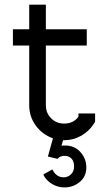

<svg xmlns="http://www.w3.org/2000/svg" viewBox="-20 -591 468 834"><path d="M230 99.1 188 88.9 210 9.8Q164.1 -6.3 135.5 -45.4Q106.9 -84.5 106.9 -133.8V-393.1H36.1V-463.9H106.9V-570.8H179.2V-463.9H356.9V-393.1H179.2V-133.8Q179.2 -100.1 202.1 -77.1Q225.1 -54.2 258.8 -54.2Q298.8 -54.2 320.8 -84V-98.1H393.1V-62L388.2 -54.2Q367.7 -21.5 333.3 -1.7Q298.8 18.1 258.8 18.1H253.9L247.1 42Q252 41 262.2 41Q304.2 41 329.6 69.8Q355 98.6 355 136.2Q355 175.8 326.4 199.5Q297.9 223.1 259.8 223.1Q233.4 223.1 209.7 210.2Q186 197.3 171.9 174.8L168 167L207 145L211.9 152.8Q228 179.2 256.8 179.2Q274.4 179.2 288.1 166.5Q301.8 153.8 301.8 131.8Q301.8 108.9 290 97.4Q278.3 85.9 261.2 85.9Q240.2 85.9 230 99.1Z"/></svg>

Font: Rawengulk
Style: Bold
Weight: 700
Version: Version 0.92